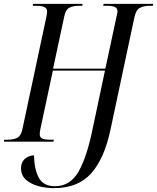

<svg xmlns="http://www.w3.org/2000/svg" viewBox="-41 -734 814 995"><path d="M238 241Q197 241 158 230.5Q119 220 93.5 197.5Q68 175 68 137Q68 107 87.5 89.5Q107 72 135 71Q137 146 161 188.5Q185 231 244 231Q323 231 366.5 154.5Q410 78 440 -71L503 -368H233L168 -64Q165 -51 165 -39Q165 -22 178 -16Q191 -10 218 -10H238L236 0H-21L-19 -10H0Q29 -10 48.5 -20Q68 -30 75 -64L199 -645Q201 -655 202 -663Q203 -671 203 -676Q203 -704 148 -704H129L130 -714H387L385 -704H367Q338 -704 318.5 -694Q299 -684 292 -649L234 -378H505L562 -644Q564 -654 566 -662Q568 -670 568 -675Q568 -691 555 -697.5Q542 -704 514 -704H494L496 -714H753L751 -704H733Q704 -704 683.5 -693Q663 -682 655 -642L532 -64Q500 88 431.5 164.5Q363 241 238 241Z"/></svg>

Font: Noto Serif Display Condensed
Style: Italic
Weight: 400
Width: 3
Italic angle: -12°
Designer: Monotype Design Team
Foundry: Monotype Imaging Inc.
Version: Version 2.009